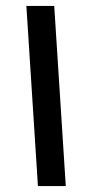

<svg xmlns="http://www.w3.org/2000/svg" viewBox="-20 -628 311 648"><path d="M202 0H108L69 -608H163Z"/></svg>

Font: IBM Plex Arabic Medium
Style: Regular
Weight: 500
Designer: Mike Abbink, Paul van der Laan, Pieter van Rosmalen, Wael Morcos, Khajak Apelian
Foundry: Bold Monday
Version: Version 1.0